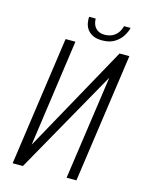

<svg xmlns="http://www.w3.org/2000/svg" viewBox="-109 -781 648 849"><g transform="rotate(15 214.5 -356.5)"><path d="M33 0 117 -591H162L93 -101L364 -591H409L325 0H280L348 -476L80 0ZM274 -627Q247 -627 230 -636Q213 -645 204.5 -658Q196 -671 193.5 -686Q191 -701 192 -713H222Q223 -684 238 -669Q253 -654 278 -654Q305 -654 324.5 -668.5Q344 -683 352 -713H382Q378 -695 365.5 -675Q353 -655 330.5 -641Q308 -627 274 -627Z"/></g></svg>

Font: Alumni Sans Light
Style: Italic
Weight: 300
Italic angle: -8°
Version: Version 1.016